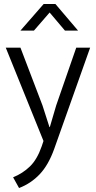

<svg xmlns="http://www.w3.org/2000/svg" viewBox="-20 -710 481 967"><path d="M9 -470H83L194 -179L229 -70H231L263 -179L364 -470H434L253 40Q224 121 180 167.5Q136 214 76 237L46 183Q95 163 131 128Q167 93 190 27L199 0ZM373 -556H307L230 -647L151 -556H83L200 -690H259Z"/></svg>

Font: Mukta Malar Light
Style: Regular
Weight: 300
Designer: Aadarsh Rajan, Girish Dalvi, Yashodeep Gholap
Foundry: Ek Type
Version: Version 2.538;PS 1.000;hotconv 16.6.51;makeotf.lib2.5.65220;